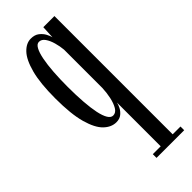

<svg xmlns="http://www.w3.org/2000/svg" viewBox="-250 -569 861 861"><g transform="rotate(-45 180.0 -138.5)"><path d="M176 250V226.5H226V-51Q224.5 -41 217.2 -26.5Q210 -12 196.5 -1Q183 10 162 10Q130.5 10 103.5 -16Q76.5 -42 60 -101Q43.5 -160 43.5 -259Q43.5 -355.5 59.2 -414.5Q75 -473.5 100.5 -500.2Q126 -527 155.5 -527Q180 -527 195 -515.2Q210 -503.5 218 -488.5Q226 -473.5 228.5 -462.5L231.5 -523.5H302V226.5H351.5V250ZM173 -21.5Q190.5 -21.5 201.8 -40.2Q213 -59 219 -87.2Q225 -115.5 226 -144V-386.5Q224 -409.5 217.2 -433.8Q210.5 -458 199 -474.5Q187.5 -491 171 -491Q157.5 -491 147.8 -473.2Q138 -455.5 131.8 -423.8Q125.5 -392 122.5 -349.2Q119.5 -306.5 119.5 -257Q119.5 -203.5 122.8 -160.2Q126 -117 132.5 -86Q139 -55 149.2 -38.2Q159.5 -21.5 173 -21.5Z"/></g></svg>

Font: Imbue 48pt
Style: Regular
Weight: 400
Designer: Tyler Finck
Foundry: Etcetera Type Company
Version: Version 1.102